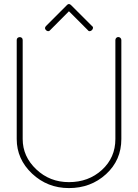

<svg xmlns="http://www.w3.org/2000/svg" viewBox="-20 -940 701 975"><path d="M64.9 -233.9C64.9 -166 90.8 -107.4 143.1 -58.1C195.3 -9.3 257.3 15.1 330.1 15.1C403.8 15.1 466.8 -8.3 518.6 -55.7C570.3 -103 596.2 -162.6 596.2 -233.9V-736.8C596.2 -745.1 588.9 -752 580.6 -752C572.3 -752 565.9 -744.6 565.9 -736.8V-233.9C565.9 -170.9 543 -118.7 497.6 -77.1C452.1 -35.6 396 -15.1 330.1 -15.1C265.1 -15.1 210 -36.6 164.1 -80.1C118.2 -123.5 95.2 -174.8 95.2 -233.9V-736.8C95.7 -756.8 64.5 -755.9 64.9 -736.8ZM208.5 -797.4C209 -786.6 225.6 -774.4 234.9 -787.1L330.1 -882.8L425.8 -787.1C437 -770 463.9 -797.4 446.8 -808.1L340.8 -914.1C333.5 -921.4 326.2 -921.4 319.8 -914.1L213.9 -808.1C210.4 -804.7 208.5 -800.8 208.5 -797.4Z"/></svg>

Font: Nemoy
Style: Light
Weight: 300
Designer: BSozoo
Foundry: BSozoo
Version: Version 001.000